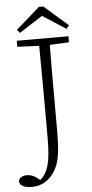

<svg xmlns="http://www.w3.org/2000/svg" viewBox="-71 -883 500 1044"><g transform="rotate(-5 178.5 -361.0)"><path d="M47 -641V-674H329V-641L224 -636Q223 -568 223 -499.5Q223 -431 223 -361V-158Q223 -92 217.5 -49Q212 -6 200.5 22Q189 50 171 72Q127 125 59 125Q32 125 13 116.5Q-6 108 -8 89Q-6 74 7 66.5Q20 59 39 59Q70 59 99 84L108 91Q140 66 154 16.5Q168 -33 168 -127Q168 -199 168 -270.5Q168 -342 167.5 -430Q167 -518 166 -636ZM207 -847 337 -733 322 -715 195 -797 68 -715 53 -733 183 -847Z"/></g></svg>

Font: Source Serif 4 SmText Light
Style: Regular
Weight: 300
Designer: Frank Grießhammer
Foundry: Adobe
Version: Version 4.005;hotconv 1.1.0;makeotfexe 2.6.0